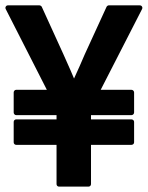

<svg xmlns="http://www.w3.org/2000/svg" viewBox="-27 -673 544 707"><path d="M118.2 -653.3Q120.6 -653.3 123.3 -651.6Q126 -649.9 127 -647.5L206.5 -473.1L233.4 -412.6L245.6 -383.8L266.6 -430.2L285.2 -473.1L365.2 -647.5Q366.2 -649.9 368.7 -651.6Q371.1 -653.3 373.5 -653.3H487.3Q493.2 -653.3 495.8 -648.9Q498.5 -644.5 496.1 -639.6L343.8 -342.3H457Q460.9 -342.3 463.9 -339.4Q466.8 -336.4 466.8 -332.5V-258.8Q466.8 -254.9 463.9 -252Q460.9 -249 457 -249H308.1V-233.4H457Q460.9 -233.4 463.9 -230.7Q466.8 -228 466.8 -224.1V-148.9Q466.8 -145 463.9 -142.3Q460.9 -139.6 457 -139.6H308.1V4.9Q308.1 8.8 305.4 11.5Q302.7 14.2 298.8 14.2H190.4Q186.5 14.2 183.8 11.5Q181.2 8.8 181.2 4.9V-139.6H32.7Q28.8 -139.6 26.1 -142.3Q23.4 -145 23.4 -148.9V-224.1Q23.4 -228 26.1 -230.7Q28.8 -233.4 32.7 -233.4H181.2V-249H32.7Q28.8 -249 26.1 -252Q23.4 -254.9 23.4 -258.8V-332.5Q23.4 -336.4 26.1 -339.4Q28.8 -342.3 32.7 -342.3H145.5L-5.9 -639.6Q-8.3 -644.5 -5.6 -648.9Q-2.9 -653.3 2.4 -653.3Z"/></svg>

Font: Pyidaungsu ZawDecode
Style: Bold
Weight: 700
Designer: Sun Tun
Foundry: Your Own Font Foundry
Version: Version 2.50